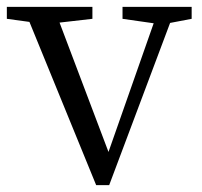

<svg xmlns="http://www.w3.org/2000/svg" viewBox="-23 -534 589 561"><path d="M537 -514V-479L474 -467L296 7H258L63 -470L-3 -479V-514H247V-479L151 -468L294 -90L426 -466L335 -479V-514Z"/></svg>

Font: Shippori Mincho TTF
Style: Regular
Weight: 400
Version: Version 2.100